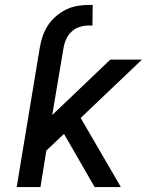

<svg xmlns="http://www.w3.org/2000/svg" viewBox="-20 -763 640 783"><path d="M366 0 241 -217 169 -149 145 0H48L142 -567Q146 -591 153.5 -614Q161 -637 174.5 -658Q188 -679 207.5 -696Q227 -713 249.5 -724Q272 -735 296 -739Q320 -743 343 -743H358L357 -659H343Q325 -659 306 -653.5Q287 -648 272.5 -634.5Q258 -621 250 -603.5Q242 -586 239 -567L193 -294L430 -520H559L309 -282L473 0Z"/></svg>

Font: Iosevka Custom Medium Oblique
Style: Regular
Weight: 500
Italic angle: -9°
Designer: Belleve Invis
Foundry: Belleve Invis
Version: Version 27.0.1